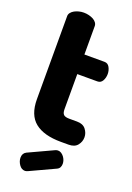

<svg xmlns="http://www.w3.org/2000/svg" viewBox="-167 -744 698 1014"><g transform="rotate(20 182.0 -237.0)"><path d="M198 -169Q198 -147 207 -138.5Q216 -130 239 -130H282Q316 -130 332 -109.5Q348 -89 348 -65Q348 -40 332 -20Q316 0 282 0H239Q143 0 93 -40Q43 -80 43 -169V-636Q43 -646 50 -655Q57 -664 68 -670Q79 -676 92.5 -679.5Q106 -683 120 -683Q135 -683 149 -679.5Q163 -676 174 -670Q185 -664 191.5 -655Q198 -646 198 -636V-476H311Q330 -476 339.5 -458.5Q349 -441 349 -421Q349 -400 339.5 -383Q330 -366 311 -366H198ZM128 205Q118 209 113 209Q93 209 80 190Q67 171 67 151Q67 126 87 116L227 51Q234 48 241 48Q251 48 259.5 53.5Q268 59 274.5 67.5Q281 76 284.5 86Q288 96 288 106Q288 117 283.5 126Q279 135 268 140Z"/></g></svg>

Font: AkaAcidDosis
Style: ExtraBold
Weight: 800
Designer: Edgar Tolentino, Pablo Impallari, Igino Marini, Aka-Acid
Foundry: Edgar Tolentino, Pablo Impallari, Igino Marini, Aka-Acid
Version: Version 1.007